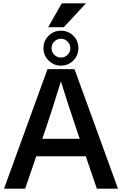

<svg xmlns="http://www.w3.org/2000/svg" viewBox="-20 -1124 727 1144"><path d="M196 -193 130 0H4L263 -712H424L683 0H557L491 -193ZM436 -353Q376 -531 344 -636H342Q289 -463 251 -353L232 -297H455ZM447 -837Q447 -794 417 -763.5Q387 -733 343 -733Q300 -733 269.5 -763.5Q239 -794 239 -837Q239 -881 269.5 -911Q300 -941 343 -941Q387 -941 417 -911Q447 -881 447 -837ZM343 -893Q320 -893 303.5 -876.5Q287 -860 287 -837Q287 -814 303.5 -797.5Q320 -781 343 -781Q366 -781 382.5 -797.5Q399 -814 399 -837Q399 -860 382.5 -876.5Q366 -893 343 -893ZM267 -962 348 -1104H492L360 -962Z"/></svg>

Font: CST
Style: Medium
Weight: 500
Version: Version 1.00